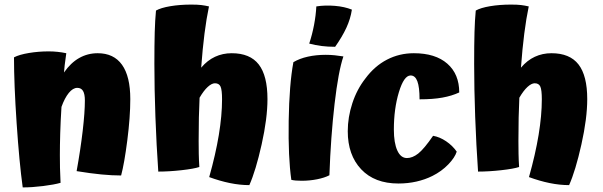

<svg xmlns="http://www.w3.org/2000/svg" viewBox="-20 -775 2630 837"><path d="M241 -99Q241 -71 241.5 -43.5Q242 -16 244 22Q216 30 168 36Q120 42 79 42Q64 -67 52.5 -238Q41 -409 41 -525Q64 -537 106 -544Q148 -551 192 -551Q212 -551 231 -549Q250 -547 269 -543Q264 -507 262 -491Q260 -475 259 -459Q288 -501 325 -522Q362 -543 406 -543Q476 -543 512 -492.5Q548 -442 548 -343Q548 -265 535 -163.5Q522 -62 508 -10Q469 -10 422 -14.5Q375 -19 314 -29Q331 -123 340.5 -204.5Q350 -286 350 -337Q350 -365 342 -378.5Q334 -392 317 -392Q298 -392 280 -370Q262 -348 248 -309Q244 -246 242.5 -193.5Q241 -141 241 -99Z M1146 -343Q1146 -259 1120.5 -145Q1095 -31 1067 32Q1026 32 982 23Q938 14 892 -3Q920 -102 934 -187Q948 -272 948 -342Q948 -383 941.5 -397.5Q935 -412 917 -412Q903 -412 885.5 -396Q868 -380 850 -349Q848 -309 847 -262.5Q846 -216 846 -160Q846 -133 846.5 -105Q847 -77 849 -47Q825 -39 771 -33Q717 -27 670 -27Q662 -142 657.5 -265.5Q653 -389 653 -496Q653 -581 654.5 -634.5Q656 -688 660 -729Q681 -741 722.5 -748Q764 -755 814 -755Q841 -755 857.5 -753Q874 -751 891 -747Q880 -695 871.5 -628.5Q863 -562 857 -480Q884 -512 917.5 -527.5Q951 -543 990 -543Q1070 -543 1108 -494Q1146 -445 1146 -343Z M1259 -504Q1286 -520 1322 -528Q1358 -536 1400 -536Q1420 -536 1439.5 -534Q1459 -532 1477 -529Q1455 -464 1438.5 -322Q1422 -180 1416 -11Q1395 0 1362.5 6.5Q1330 13 1295 13Q1280 13 1269 12Q1258 11 1250 9Q1236 -89 1238.5 -248Q1241 -407 1259 -504ZM1514 -733Q1508 -693 1490 -654Q1472 -615 1441 -571Q1409 -571 1381.5 -574.5Q1354 -578 1328 -585Q1341 -624 1349 -666Q1357 -708 1359 -747Q1397 -753 1439.5 -749.5Q1482 -746 1514 -733Z M1982 -372Q1950 -357 1908.5 -349.5Q1867 -342 1809 -342Q1809 -395 1799.5 -420.5Q1790 -446 1770 -446Q1741 -446 1719 -373.5Q1697 -301 1697 -210Q1697 -152 1712 -119Q1727 -86 1754 -86Q1778 -86 1803 -105.5Q1828 -125 1868 -183Q1897 -178 1925 -159Q1953 -140 1971 -114Q1963 -88 1934 -58Q1905 -28 1865 -8Q1833 8 1795.5 16.5Q1758 25 1717 25Q1613 25 1554.5 -37Q1496 -99 1496 -203Q1496 -264 1516 -325Q1536 -386 1573 -433Q1613 -487 1667 -515Q1721 -543 1784 -543Q1878 -543 1930 -497.5Q1982 -452 1982 -372Z M2540 -343Q2540 -259 2514.5 -145Q2489 -31 2461 32Q2420 32 2376 23Q2332 14 2286 -3Q2314 -102 2328 -187Q2342 -272 2342 -342Q2342 -383 2335.5 -397.5Q2329 -412 2311 -412Q2297 -412 2279.5 -396Q2262 -380 2244 -349Q2242 -309 2241 -262.5Q2240 -216 2240 -160Q2240 -133 2240.5 -105Q2241 -77 2243 -47Q2219 -39 2165 -33Q2111 -27 2064 -27Q2056 -142 2051.5 -265.5Q2047 -389 2047 -496Q2047 -581 2048.5 -634.5Q2050 -688 2054 -729Q2075 -741 2116.5 -748Q2158 -755 2208 -755Q2235 -755 2251.5 -753Q2268 -751 2285 -747Q2274 -695 2265.5 -628.5Q2257 -562 2251 -480Q2278 -512 2311.5 -527.5Q2345 -543 2384 -543Q2464 -543 2502 -494Q2540 -445 2540 -343Z"/></svg>

Font: Atma
Style: Bold
Weight: 700
Designer: Gregori Vincens, Jeremie Hornus, Riccardo Olocco, Yoann Minet.
Foundry: black foundry
Version: Version 1.102;PS 1.100;hotconv 1.0.86;makeotf.lib2.5.63406